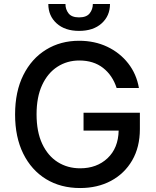

<svg xmlns="http://www.w3.org/2000/svg" viewBox="-20 -944 789 974"><path d="M571.7 -497.5Q550.8 -562.1 502.7 -599.6Q454.5 -637.1 382.1 -637.1Q320.7 -637.1 271.5 -605.5Q222.3 -573.9 193.9 -513Q165.5 -452.1 165.5 -364Q165.5 -275.6 194.1 -214.5Q222.7 -153.4 272.7 -121.8Q322.8 -90.2 386.7 -90.2Q470.9 -90.2 525.4 -141.3Q579.9 -192.5 582 -281.6H403.8V-372.2H689.6V-289.4Q689.6 -197.8 650.6 -130.5Q611.5 -63.2 543.1 -26.6Q474.8 9.9 386.4 9.9Q288 9.9 213.8 -35.3Q139.6 -80.6 98 -164.4Q56.5 -248.2 56.5 -363.3Q56.5 -479.4 98.4 -563.2Q140.3 -647 213.8 -692.1Q287.3 -737.2 381.4 -737.2Q459.9 -737.2 524 -706.9Q588.1 -676.5 630.3 -622.5Q672.6 -568.5 684.7 -497.5ZM451 -923.7H538Q538 -863.6 495.7 -825.5Q453.5 -787.3 381 -787.3Q309.3 -787.3 267.2 -825.5Q225.1 -863.6 225.1 -923.7H312.1Q311.8 -897 327.6 -876.4Q343.4 -855.8 381 -855.8Q418.7 -855.8 434.8 -876.2Q451 -896.7 451 -923.7Z"/></svg>

Font: Inter UI Medium
Style: Regular
Weight: 500
Designer: Rasmus Andersson
Foundry: rsms
Version: 3.2;8d6f07862